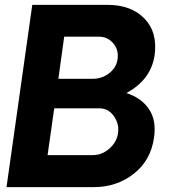

<svg xmlns="http://www.w3.org/2000/svg" viewBox="-20 -770 694 790"><path d="M500 -387.2Q562 -367.2 593 -321Q624 -274.9 613.8 -204.1Q600.6 -109.9 530.3 -54.9Q460 0 365.2 0H6.8L112.8 -750H422.9Q519 -750 574 -694.1Q628.9 -638.2 616.2 -543Q601.1 -441.4 500 -387.2ZM463.9 -527.8Q468.8 -564.9 445.8 -592Q422.9 -619.1 386.2 -619.1H244.1L220.2 -445.8H361.8Q399.9 -445.8 429.4 -468.8Q459 -491.7 463.9 -527.8ZM361.8 -131.8Q399.9 -131.8 430.4 -158.9Q460.9 -186 465.8 -223.1Q470.7 -261.2 448.2 -292.7Q425.8 -324.2 389.2 -324.2H203.1L175.8 -131.8Z"/></svg>

Font: Oakes Grotesk
Style: Bold Italic
Weight: 700
Designer: Samuel Oakes
Foundry: Samuel Oakes
Version: Version 1.0 | wf-rip DC20170320